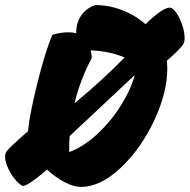

<svg xmlns="http://www.w3.org/2000/svg" viewBox="-55 -730 746 755"><path d="M671 -581Q671 -565 666 -557Q656 -539 601 -491Q603 -471 603 -463Q603 -366 551 -255.5Q499 -145 419.5 -70Q340 5 263 5Q234 5 198.5 -14Q163 -33 130 -63Q46 9 31 0Q7 -15 -14 -51Q-35 -87 -35 -114Q-35 -125 -30 -133Q-21 -148 55 -214Q62 -285 93.5 -409.5Q125 -534 151 -593Q184 -603 213 -603Q233 -603 245 -599Q243 -636 263 -667Q283 -698 320 -710Q374 -710 425.5 -690Q477 -670 517 -635Q585 -700 612 -700Q616 -700 620 -698Q640 -685 655.5 -648Q671 -611 671 -581ZM302 -532Q304 -522 306 -502Q262 -421 238 -324Q343 -410 435 -504Q376 -529 302 -532ZM475 -435 219 -195Q217 -174 217 -132Q272 -152 325.5 -201Q379 -250 419 -313Q459 -376 475 -435Z"/></svg>

Font: Mogra
Style: Regular
Weight: 400
Designer: Lipi Raval
Foundry: Lipi Raval
Version: Version 1.002;PS 1.002;hotconv 1.0.88;makeotf.lib2.5.647800;